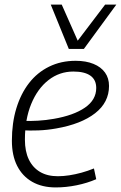

<svg xmlns="http://www.w3.org/2000/svg" viewBox="-20 -810 529 840"><path d="M81 -281Q112 -280 146.5 -282Q181 -284 215 -290Q302 -305 351.5 -339Q401 -373 401 -425Q401 -461 375.5 -479Q350 -497 301 -497Q240 -497 192 -459.5Q144 -422 116.5 -355Q89 -288 89 -199Q89 -148 106 -112.5Q123 -77 155 -58Q187 -39 233 -39Q257 -39 283 -43Q309 -47 336.5 -54.5Q364 -62 391 -73L401 -26Q362 -9 315.5 0.5Q269 10 224 10Q164 10 121 -14.5Q78 -39 55 -84.5Q32 -130 32 -194Q32 -272 51.5 -336Q71 -400 107 -446.5Q143 -493 195 -518.5Q247 -544 311 -544Q356 -544 389 -530.5Q422 -517 439.5 -492.5Q457 -468 457 -434Q457 -362 396 -314.5Q335 -267 226 -248Q187 -241 148 -239.5Q109 -238 76 -240ZM489 -790 347 -596H281L202 -790H250L320 -632L440 -790Z"/></svg>

Font: Georama ExtraCondensed Thin Light
Style: Italic
Weight: 300
Italic angle: -9°
Version: Version 1.001